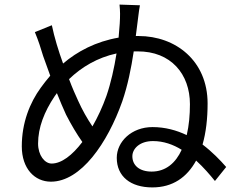

<svg xmlns="http://www.w3.org/2000/svg" viewBox="-20 -803 1040 837"><path d="M488 -570C478 -507 463 -440 444 -385C427 -337 406 -292 383 -252C360 -286 339 -323 321 -363C310 -387 295 -420 281 -458C336 -511 405 -552 488 -570ZM206 -693 132 -663C149 -622 157 -595 168 -559L199 -473C184 -455 170 -438 158 -421C110 -355 75 -268 75 -165C75 -68 131 -11 202 -11C333 -11 449 -180 513 -361C537 -431 552 -506 563 -579H579C726 -580 808 -479 808 -349C808 -302 804 -256 794 -214C750 -235 700 -249 645 -249C553 -249 489 -185 489 -115C489 -34 549 14 644 14C733 14 795 -30 835 -103C868 -73 896 -40 917 -14L966 -75C940 -105 905 -141 863 -173C878 -225 885 -286 885 -352C885 -538 746 -646 584 -646H572L579 -701C582 -721 585 -755 590 -780L501 -783C504 -754 504 -734 502 -700L497 -639C398 -622 317 -579 255 -526C235 -581 217 -640 206 -693ZM772 -150C746 -93 703 -55 641 -55C588 -55 557 -82 557 -122C557 -154 588 -188 647 -188C693 -188 735 -173 772 -150ZM339 -184C295 -126 248 -90 205 -90C175 -90 146 -126 146 -177C146 -247 173 -316 218 -383L228 -397C242 -362 256 -329 268 -303C290 -260 315 -218 339 -184Z"/></svg>

Font: Noto Sans CJK JP
Style: Regular
Weight: 400
Designer: Ryoko NISHIZUKA 西塚涼子 (kana, bopomofo & ideographs); Paul D. Hunt (Latin, Greek & Cyrillic); Sandoll Communications 산돌커뮤니
Foundry: Adobe
Version: Version 2.004;hotconv 1.0.118;makeotfexe 2.5.65603